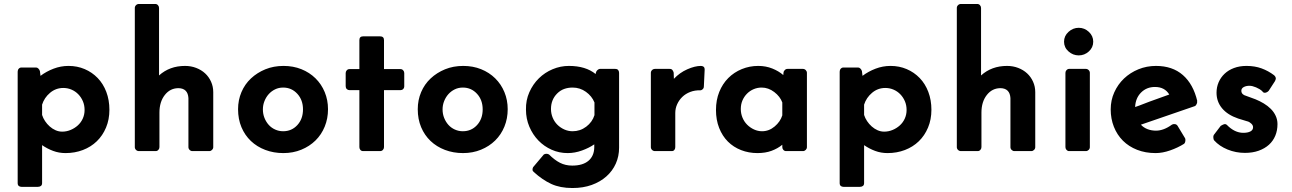

<svg xmlns="http://www.w3.org/2000/svg" viewBox="-20 -761 6509 967"><path d="M531 -208Q531 -159 514 -118.5Q497 -78 467.5 -49.5Q438 -21 397.5 -5.5Q357 10 310 10Q277 10 247.5 -1Q218 -12 192 -30V161Q192 171 186 175.5Q180 180 171 180H88Q80 180 74.5 175.5Q69 171 69 161V-400Q69 -409 74.5 -415Q80 -421 88 -421H162Q168 -421 173.5 -415.5Q179 -410 181 -403L184 -379Q213 -401 249.5 -415Q286 -429 325 -429Q369 -429 406.5 -413Q444 -397 472 -368Q500 -339 515.5 -298Q531 -257 531 -208ZM406 -207Q406 -231 397.5 -251Q389 -271 374.5 -286Q360 -301 340.5 -309.5Q321 -318 299 -318Q261 -318 232 -293.5Q203 -269 192 -234V-182Q197 -166 207 -151Q217 -136 230.5 -124Q244 -112 260 -105Q276 -98 293 -98Q315 -98 335.5 -106.5Q356 -115 372 -129.5Q388 -144 397 -164Q406 -184 406 -207Z M1054 -20Q1054 -12 1048 -6Q1042 0 1034 0H949Q941 0 935 -6Q929 -12 929 -20V-267Q926 -316 879 -317Q837 -317 810 -282.5Q783 -248 783 -194V-20Q783 -12 777.5 -6Q772 0 764 0H680Q671 0 665 -6Q659 -12 659 -20V-721Q659 -729 665 -735Q671 -741 680 -741H762Q770 -741 775.5 -735Q781 -729 781 -721V-381Q834 -429 912 -429Q942 -429 968 -419Q994 -409 1013 -391.5Q1032 -374 1043 -349.5Q1054 -325 1054 -297Z M1408 -429Q1457 -429 1498 -412.5Q1539 -396 1569 -366.5Q1599 -337 1615.5 -297Q1632 -257 1632 -211Q1632 -164 1615.5 -123.5Q1599 -83 1569 -53.5Q1539 -24 1497.5 -7Q1456 10 1407 10Q1358 10 1316 -6Q1274 -22 1243.5 -51Q1213 -80 1196 -120.5Q1179 -161 1179 -211Q1179 -257 1196 -297Q1213 -337 1244 -366Q1275 -395 1316.5 -412Q1358 -429 1408 -429ZM1406 -100Q1449 -100 1477.5 -131Q1506 -162 1506 -210Q1506 -257 1478 -288Q1449 -320 1406 -320Q1384 -320 1365.5 -311Q1347 -302 1333.5 -287Q1320 -272 1312 -252Q1304 -232 1304 -210Q1304 -187 1312 -167Q1320 -147 1333.5 -132Q1347 -117 1366 -108.5Q1385 -100 1406 -100Z M1894 -578Q1914 -578 1914 -559V-413H1997Q2005 -413 2010.5 -407Q2016 -401 2016 -393V-327Q2016 -318 2010.5 -312.5Q2005 -307 1997 -307H1914V-20Q1914 -12 1908.5 -6Q1903 0 1894 0H1809Q1800 0 1795 -6Q1790 -12 1790 -20V-307H1740Q1732 -307 1726.5 -312.5Q1721 -318 1721 -327V-393Q1721 -401 1726.5 -407Q1732 -413 1740 -413H1790V-559Q1790 -578 1809 -578Z M2313 -429Q2362 -429 2403 -412.5Q2444 -396 2474 -366.5Q2504 -337 2520.5 -297Q2537 -257 2537 -211Q2537 -164 2520.5 -123.5Q2504 -83 2474 -53.5Q2444 -24 2402.5 -7Q2361 10 2312 10Q2263 10 2221 -6Q2179 -22 2148.5 -51Q2118 -80 2101 -120.5Q2084 -161 2084 -211Q2084 -257 2101 -297Q2118 -337 2149 -366Q2180 -395 2221.5 -412Q2263 -429 2313 -429ZM2311 -100Q2354 -100 2382.5 -131Q2411 -162 2411 -210Q2411 -257 2383 -288Q2354 -320 2311 -320Q2289 -320 2270.5 -311Q2252 -302 2238.5 -287Q2225 -272 2217 -252Q2209 -232 2209 -210Q2209 -187 2217 -167Q2225 -147 2238.5 -132Q2252 -117 2271 -108.5Q2290 -100 2311 -100Z M3078 -414Q3089 -414 3093.5 -408Q3098 -402 3098 -394V-17Q3098 26 3081.5 63Q3065 100 3034 127.5Q3003 155 2960 170.5Q2917 186 2863 186Q2801 186 2756.5 165.5Q2712 145 2668 105Q2662 100 2662 93.5Q2662 87 2665 81L2719 17Q2732 10 2745 17Q2773 45 2800.5 59Q2828 73 2862 73Q2915 73 2943.5 49Q2972 25 2973 -18V-34Q2947 -16 2911 -3Q2875 10 2839 10Q2796 10 2758 -7Q2720 -24 2691.5 -53.5Q2663 -83 2646 -123Q2629 -163 2629 -209Q2628 -256 2646 -296.5Q2664 -337 2694 -366.5Q2724 -396 2763.5 -412.5Q2803 -429 2845 -429Q2930 -429 2980 -388Q2980 -391 2980.5 -392.5Q2981 -394 2982 -397Q2983 -403 2989.5 -408.5Q2996 -414 3001 -414ZM2974 -245Q2961 -277 2931 -298.5Q2901 -320 2864 -320Q2841 -320 2821.5 -313Q2802 -306 2786 -290Q2755 -259 2755 -212Q2755 -189 2763.5 -168.5Q2772 -148 2787 -133Q2802 -118 2822 -109Q2842 -100 2864 -100Q2902 -100 2932.5 -123Q2963 -146 2974 -181Z M3525 -326Q3525 -317 3519 -311.5Q3513 -306 3507 -306Q3480 -307 3456.5 -298Q3433 -289 3416.5 -273Q3400 -257 3390.5 -236Q3381 -215 3381 -192V-20Q3381 -12 3376.5 -6Q3372 0 3363 0H3279Q3270 0 3264 -6Q3258 -12 3258 -20V-394Q3258 -402 3264 -408Q3270 -414 3279 -414H3353Q3362 -414 3366.5 -408.5Q3371 -403 3373 -395L3374 -364Q3403 -395 3441.5 -412Q3480 -429 3510 -429Q3518 -429 3523.5 -425Q3529 -421 3529 -410Z M4024 -414Q4032 -414 4038 -408Q4044 -402 4044 -394V-20Q4044 -12 4038 -6Q4032 0 4024 0H3939Q3931 0 3925.5 -6Q3920 -12 3920 -20V-32Q3897 -13 3866 -1.5Q3835 10 3795 10Q3751 10 3712.5 -5Q3674 -20 3646 -48Q3618 -76 3602 -116.5Q3586 -157 3586 -207Q3586 -257 3602.5 -298Q3619 -339 3648 -368Q3677 -397 3716 -413Q3755 -429 3799 -429Q3837 -429 3869.5 -416Q3902 -403 3925 -383Q3925 -387 3925.5 -389Q3926 -391 3926 -395Q3926 -401 3932 -407.5Q3938 -414 3946 -414ZM3920 -245Q3909 -275 3879.5 -297.5Q3850 -320 3816 -320Q3795 -320 3776 -312Q3757 -304 3742.5 -289.5Q3728 -275 3719.5 -255.5Q3711 -236 3711 -212Q3711 -189 3719.5 -168.5Q3728 -148 3743 -133Q3758 -118 3777.5 -109Q3797 -100 3818 -100Q3853 -100 3881.5 -124Q3910 -148 3920 -180Z M4671 -208Q4671 -159 4654 -118.5Q4637 -78 4607.5 -49.5Q4578 -21 4537.5 -5.5Q4497 10 4450 10Q4417 10 4387.5 -1Q4358 -12 4332 -30V161Q4332 171 4326 175.5Q4320 180 4311 180H4228Q4220 180 4214.5 175.5Q4209 171 4209 161V-400Q4209 -409 4214.5 -415Q4220 -421 4228 -421H4302Q4308 -421 4313.5 -415.5Q4319 -410 4321 -403L4324 -379Q4353 -401 4389.5 -415Q4426 -429 4465 -429Q4509 -429 4546.5 -413Q4584 -397 4612 -368Q4640 -339 4655.5 -298Q4671 -257 4671 -208ZM4546 -207Q4546 -231 4537.5 -251Q4529 -271 4514.5 -286Q4500 -301 4480.5 -309.5Q4461 -318 4439 -318Q4401 -318 4372 -293.5Q4343 -269 4332 -234V-182Q4337 -166 4347 -151Q4357 -136 4370.5 -124Q4384 -112 4400 -105Q4416 -98 4433 -98Q4455 -98 4475.5 -106.5Q4496 -115 4512 -129.5Q4528 -144 4537 -164Q4546 -184 4546 -207Z M5194 -20Q5194 -12 5188 -6Q5182 0 5174 0H5089Q5081 0 5075 -6Q5069 -12 5069 -20V-267Q5066 -316 5019 -317Q4977 -317 4950 -282.5Q4923 -248 4923 -194V-20Q4923 -12 4917.5 -6Q4912 0 4904 0H4820Q4811 0 4805 -6Q4799 -12 4799 -20V-721Q4799 -729 4805 -735Q4811 -741 4820 -741H4902Q4910 -741 4915.5 -735Q4921 -729 4921 -721V-381Q4974 -429 5052 -429Q5082 -429 5108 -419Q5134 -409 5153 -391.5Q5172 -374 5183 -349.5Q5194 -325 5194 -297Z M5449 -414Q5457 -414 5463 -408Q5469 -402 5469 -394V-20Q5469 -12 5463 -6Q5457 0 5449 0H5364Q5357 0 5351.5 -6Q5346 -12 5346 -20V-394Q5346 -402 5351.5 -408Q5357 -414 5364 -414ZM5413 -621Q5442 -621 5464 -600.5Q5486 -580 5486 -551Q5486 -522 5464 -502Q5442 -482 5413 -482Q5384 -482 5361.5 -502Q5339 -522 5339 -551Q5339 -580 5361.5 -600.5Q5384 -621 5413 -621Z M5949 -64Q5951 -59 5950 -50.5Q5949 -42 5944 -37Q5912 -17 5873.5 -3.5Q5835 10 5800 10Q5749 10 5707 -6.5Q5665 -23 5635.5 -52.5Q5606 -82 5590 -122.5Q5574 -163 5574 -210Q5574 -256 5592 -296Q5610 -336 5641 -365.5Q5672 -395 5713.5 -412Q5755 -429 5802 -429Q5885 -429 5937.5 -383Q5990 -337 6010 -252H6009Q6011 -247 6007.5 -238.5Q6004 -230 5999 -227L5726 -133Q5740 -118 5759.5 -110.5Q5779 -103 5802 -103Q5841 -103 5882 -133Q5888 -137 5897 -136Q5906 -135 5911 -127ZM5687 -218 5697 -222V-215ZM5797 -323Q5755 -323 5727 -295Q5699 -267 5697 -222L5717 -229L5769 -249L5869 -285Q5846 -323 5797 -323Z M6128 -127Q6136 -132 6144 -135Q6152 -138 6159 -132Q6198 -92 6242 -92Q6264 -92 6277.5 -99Q6291 -106 6291 -120Q6291 -130 6282.5 -138Q6274 -146 6264 -150L6265 -149L6216 -164Q6163 -182 6135 -215.5Q6107 -249 6107 -294Q6107 -322 6117.5 -346.5Q6128 -371 6147.5 -389.5Q6167 -408 6195 -418.5Q6223 -429 6258 -429Q6300 -429 6334 -416.5Q6368 -404 6397 -382Q6403 -377 6405 -370Q6407 -363 6402 -355H6403L6370 -304Q6363 -296 6353 -294Q6343 -292 6337 -302Q6325 -313 6306 -321Q6287 -329 6273 -329Q6256 -329 6244 -322.5Q6232 -316 6232 -304Q6232 -294 6238.5 -287.5Q6245 -281 6254 -279L6303 -261Q6325 -252 6345 -240Q6365 -228 6380.5 -212.5Q6396 -197 6405 -177.5Q6414 -158 6414 -136Q6414 -104 6403 -77.5Q6392 -51 6371 -32Q6350 -13 6319.5 -2Q6289 9 6250 9Q6204 9 6162.5 -8Q6121 -25 6095 -54Q6092 -57 6091 -66.5Q6090 -76 6093 -81Z"/></svg>

Font: Stadtwerke
Style: Bold
Weight: 700
Designer: Santiago Orozco
Foundry: Typemade
Version: Version 1.003